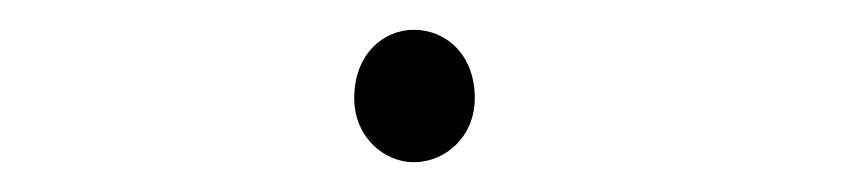

<svg xmlns="http://www.w3.org/2000/svg" viewBox="-20 -420 569 129"><path d="M258 -311C279 -311 299 -328 299 -354C299 -384 279 -400 258 -400C238 -400 218 -384 218 -354C218 -328 238 -311 258 -311Z"/></svg>

Font: Kinto Sans Thin
Style: Regular
Weight: 100
Designer: Authors: Ryoko NISHIZUKA  (kana & ideographs); Paul D. Hunt (Latin, Greek & Cyrillic); Wenlong ZHANG  (bopomofo); Sandol
Foundry: Adobe Systems Incorporated, ookami Inc.
Version: Version 0.001